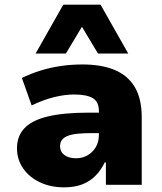

<svg xmlns="http://www.w3.org/2000/svg" viewBox="-20 -794 695 825"><path d="M255 11Q197 11 151 -11Q105 -33 79 -71Q53 -109 53 -157Q53 -209 85 -243Q117 -277 185 -293.5Q253 -310 362 -310H427V-222H373Q340 -222 314.5 -219.5Q289 -217 272 -210.5Q255 -204 246.5 -193Q238 -182 238 -166Q238 -142 256.5 -128Q275 -114 307 -114Q334 -114 356 -126.5Q378 -139 391.5 -161.5Q405 -184 405 -215V-316Q405 -357 378.5 -372.5Q352 -388 298 -388Q260 -388 214 -377Q168 -366 116 -341L74 -459Q113 -478 155 -491Q197 -504 242 -510.5Q287 -517 335 -517Q415 -517 471.5 -494Q528 -471 558.5 -421Q589 -371 589 -289V0H435V-96H430Q414 -63 390.5 -39Q367 -15 334 -2Q301 11 255 11ZM133 -564 252 -774H412L531 -564H401L332 -679L263 -564Z"/></svg>

Font: Nunito Sans 7pt Black
Style: Regular
Weight: 900
Designer: Vernon Adams
Foundry: Vernon Adams
Version: Version 3.101;gftools[0.9.27]